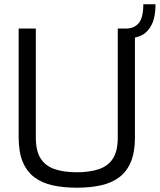

<svg xmlns="http://www.w3.org/2000/svg" viewBox="-20 -869 745 895"><path d="M538 -691V-736H569Q604 -736 626 -760.5Q648 -785 648 -849H705Q705 -791 688 -756Q671 -721 643 -706Q615 -691 581 -691ZM338 6Q276 6 226 -5Q176 -16 140.5 -42.5Q105 -69 86 -114.5Q67 -160 67 -228V-736H147V-228Q147 -165 169.5 -130Q192 -95 235 -80.5Q278 -66 338 -66Q398 -66 441 -80.5Q484 -95 506.5 -130Q529 -165 529 -228V-736H609V-228Q609 -160 590 -114.5Q571 -69 535.5 -42.5Q500 -16 450 -5Q400 6 338 6Z"/></svg>

Font: Exo Thin
Style: Regular
Weight: 400
Version: Version 2.000